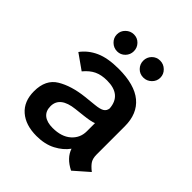

<svg xmlns="http://www.w3.org/2000/svg" viewBox="-183 -765 897 897"><g transform="rotate(45 265.0 -317.0)"><path d="M503 -52 430 12Q374 -16 359 -62Q336 -30 296 -9Q256 12 201 12Q129 12 87 -24.5Q45 -61 45 -128Q45 -205 98 -237Q151 -269 233 -278L291 -284Q323 -287 336.5 -295.5Q350 -304 352 -321Q346 -405 251 -405Q214 -405 187.5 -392.5Q161 -380 137 -351L62 -404Q89 -441 134 -461.5Q179 -482 251 -482Q356 -482 408.5 -438.5Q461 -395 461 -312V-125Q461 -101 470 -86Q479 -71 503 -52ZM352 -170V-224Q333 -216 286 -211L241 -206Q149 -196 149 -133Q149 -101 169.5 -84.5Q190 -68 228 -68Q286 -68 319 -97Q352 -126 352 -170ZM131 -590Q131 -613 148 -629.5Q165 -646 188 -646Q211 -646 227 -629.5Q243 -613 243 -590Q243 -567 227 -550.5Q211 -534 188 -534Q165 -534 148 -550.5Q131 -567 131 -590ZM305 -590Q305 -613 321 -629.5Q337 -646 361 -646Q384 -646 401 -629.5Q418 -613 418 -590Q418 -567 401 -550.5Q384 -534 361 -534Q337 -534 321 -550.5Q305 -567 305 -590Z"/></g></svg>

Font: KoHo SemiBold
Style: Regular
Weight: 600
Designer: Cadson Demak & Katatrad Team
Foundry: Cadson Demak Co.,Ltd.
Version: Version 1.000; ttfautohint (v1.6)